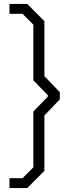

<svg xmlns="http://www.w3.org/2000/svg" viewBox="-20 -836 373 973"><path d="M28 117V67H94L149 12V-271L222 -346V-354L149 -429V-711L94 -766H28V-816H118L205 -729V-450L283 -369V-332L205 -251V30L118 117Z"/></svg>

Font: Chakra Petch Light
Style: Regular
Weight: 300
Designer: Katatrad Aksorn Co.,Ltd.
Foundry: Cadson Demak Co.,Ltd.
Version: Version 1.000; ttfautohint (v1.6)